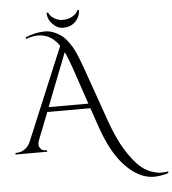

<svg xmlns="http://www.w3.org/2000/svg" viewBox="-78 -939 1090 1217"><g transform="rotate(-5 467.5 -330.5)"><path d="M470 -878Q470 -850 456 -826Q442 -802 418 -788Q394 -774 359.5 -774Q325 -774 294.5 -805Q264 -836 264 -878H274Q282 -856 308 -840Q334 -824 361.5 -824Q389 -824 409 -832Q449 -848 460 -878ZM118 -734Q183 -761 243 -761Q293 -761 346 -724Q375 -704 411 -646Q435 -606 472 -501L594 -155Q636 -39 679.5 29.5Q723 98 759 132.5Q795 167 834 181Q873 195 898.5 195Q924 195 944 191L945 201Q897 217 851 217Q805 217 759 193.5Q713 170 673 128Q587 41 527 -137L488 -251H214L144 -73Q140 -61 140 -49Q140 -37 150.5 -23.5Q161 -10 182 -10H191V0H-10V-10H-1Q23 -10 46 -24.5Q69 -39 84 -68L332 -662Q278 -739 198 -739Q162 -739 121 -724ZM225 -281H478L399 -514Q376 -581 357 -619Z"/></g></svg>

Font: Cinzel Decorative
Style: Regular
Weight: 400
Designer: Natanael Gama
Version: Version 1.001;PS 001.001;hotconv 1.0.56;makeotf.lib2.0.21325